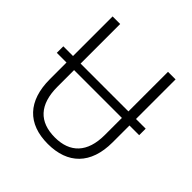

<svg xmlns="http://www.w3.org/2000/svg" viewBox="-190 -863 1022 1022"><g transform="rotate(45 321.0 -352.0)"><path d="M11 -367H84V-242C84 -78 168 10 320 10C469 10 558 -75 558 -240V-367H631V-416H558V-714H501V-416H141V-714H84V-416H11ZM141 -242V-367H501V-238C501 -107 436 -41 322 -41C205 -41 141 -107 141 -242Z"/></g></svg>

Font: Noto Sans SemiCondensed Light
Style: Regular
Weight: 300
Width: 4
Designer: Monotype Design Team
Foundry: Monotype Imaging Inc.
Version: Version 2.013